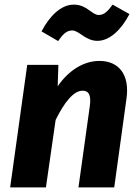

<svg xmlns="http://www.w3.org/2000/svg" viewBox="-20 -812 608 832"><path d="M402 -635C456 -635 506 -684 541 -751L468 -792C447 -763 431 -747 408 -747C378 -747 357 -792 300 -792C242 -792 193 -739 160 -676L232 -634C252 -663 268 -680 293 -680C323 -680 350 -635 402 -635ZM411 -548C340 -548 275 -504 230 -438L233 -531H98L24 0H179L221 -292C258 -367 298 -419 338 -419C361 -419 377 -405 369 -351L320 0H475L528 -384C543 -487 496 -548 411 -548Z"/></svg>

Font: Fira Sans
Style: Bold Italic
Weight: 700
Italic angle: -8°
Designer: bBox Type GmbH & Carrois Corporate GbR & Edenspiekermann AG
Foundry: bBox Type GmbH & Carrois Corporate GbR & Edenspiekermann AG
Version: Version 4.301;PS 004.301;hotconv 1.0.88;makeotf.lib2.5.64775